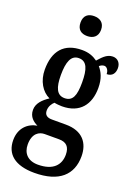

<svg xmlns="http://www.w3.org/2000/svg" viewBox="-183 -833 814 1142"><g transform="rotate(20 224.0 -262.0)"><path d="M206 -635C242 -635 272 -653 272 -698C272 -743 242 -761 206 -761C169 -761 142 -743 142 -698C142 -653 169 -635 206 -635ZM189 237C346 237 420 165 420 49C420 -35 374 -97 268 -97H179C151 -97 132 -108 132 -137C132 -164 147 -185 160 -196C171 -193 196 -191 208 -191C322 -191 375 -264 375 -367C375 -428 356 -464 333 -491C342 -498 351 -504 364 -504C378 -504 393 -488 393 -462C430 -462 444 -488 444 -518C444 -548 426 -573 393 -573C352 -573 326 -537 306 -516C280 -535 250 -547 208 -547C93 -547 38 -479 38 -362C38 -290 73 -233 123 -210C84 -184 54 -154 54 -113C54 -68 84 -46 111 -33C52 -23 5 21 5 96C5 185 66 237 189 237ZM206 -242C157 -242 139 -285 139 -364C139 -447 157 -495 206 -495C257 -495 273 -449 273 -365C273 -284 258 -242 206 -242ZM192 184C129 184 95 147 95 91C95 20 135 -1 169 -1H260C305 -1 329 21 329 72C329 136 289 184 192 184Z"/></g></svg>

Font: Noto Serif Sinhala ExtraCondensed SemiBold
Style: Regular
Weight: 600
Width: 2
Designer: Jelle Bosma - Monotype Design Team
Foundry: Monotype Imaging Inc.
Version: Version 2.007